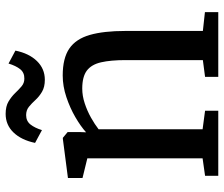

<svg xmlns="http://www.w3.org/2000/svg" viewBox="-78 -736 813 698"><g transform="rotate(-90 329.0 -386.5)"><path d="M103 -57V-476L31.5 -493.5V-546.5L173.5 -565H177.5L198.5 -547.5V-506L197.5 -480.5Q219 -500 252.5 -519.5Q286 -539 325.5 -552.2Q365 -565.5 404 -565.5Q467 -565.5 502 -541.5Q537 -517.5 551.5 -467Q566 -416.5 566 -337.5V-56L634.5 -48.5V0H399V-48L460 -56V-337Q460 -391 452 -426Q444 -461 421.8 -477.8Q399.5 -494.5 356.5 -494.5Q330 -494.5 302.8 -485.5Q275.5 -476.5 251 -462.8Q226.5 -449 208.5 -435V-57L276 -48V0H39.5V-48ZM159 -666Q169.5 -716 197 -744.5Q224.5 -773 264.5 -773Q292 -773 309.5 -762.5Q327 -752 339.8 -738.8Q352.5 -725.5 364.5 -715.2Q376.5 -705 392.5 -705Q414.5 -704.5 427 -720.2Q439.5 -736 447.5 -762.5L494.5 -737.5Q484.5 -688 456.5 -659.2Q428.5 -630.5 388.5 -630.5Q362 -630.5 344.8 -640.8Q327.5 -651 315.2 -664.5Q303 -678 290.5 -688.2Q278 -698.5 260 -698.5Q238.5 -698.5 226 -682.8Q213.5 -667 205.5 -641Z"/></g></svg>

Font: Merriweather 24pt
Style: Regular
Weight: 400
Designer: Eben Sorkin
Foundry: Eben Sorkin
Version: Version 2.100